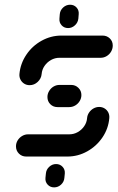

<svg xmlns="http://www.w3.org/2000/svg" viewBox="-20 -671 507 823"><path d="M211.9 132.2Q195.2 132.2 184.3 120.4Q173.3 108.5 174.8 91.9L176.7 73Q178.1 55.9 190.9 44.1Q203.7 32.2 220.4 32.2Q237.4 32.2 248.3 44.1Q259.3 55.9 257.8 73L255.9 91.9Q254.4 108.5 241.7 120.4Q228.9 132.2 211.9 132.2ZM405.2 -212.6Q418.1 -212.6 428.5 -206.1Q438.9 -199.6 444.3 -188.7Q449.6 -177.8 448.5 -164.8Q444.8 -120 419.3 -82.2Q393.7 -44.4 353.9 -22.2Q314.1 0 268.9 0H92.2Q73.7 0 61.1 -12.6Q48.5 -25.2 48.5 -43.7Q48.5 -57.4 55.7 -69.3Q63 -81.1 74.8 -88.1Q86.7 -95.2 100.4 -95.2H277Q296.3 -95.2 313.1 -104.6Q330 -114.1 340.9 -130Q351.9 -145.9 353.3 -164.8Q354.4 -177.8 361.9 -188.7Q369.3 -199.6 380.7 -206.1Q392.2 -212.6 405.2 -212.6ZM328.9 -263.7Q328.9 -250 321.7 -238Q314.4 -225.9 302.4 -218.9Q290.4 -211.9 276.7 -211.9H226.7Q208.1 -211.9 195.7 -224.3Q183.3 -236.7 183.3 -255.2Q183.3 -268.9 190.6 -280.9Q197.8 -293 209.6 -300Q221.5 -307 235.2 -307H284.8Q303.3 -307 316.1 -294.4Q328.9 -281.9 328.9 -263.7ZM107 -305.9Q94.1 -305.9 83.7 -312.4Q73.3 -318.9 67.8 -329.8Q62.2 -340.7 63.3 -353.7Q67.4 -398.5 92.8 -436.3Q118.1 -474.1 158.1 -496.3Q198.1 -518.5 243 -518.5H419.6Q438.1 -518.5 450.7 -506.3Q463.3 -494.1 463.3 -475.9Q463.3 -461.9 456.1 -449.6Q448.9 -437.4 437 -430.4Q425.2 -423.3 411.5 -423.3H234.8Q215.6 -423.3 198.7 -413.9Q181.9 -404.4 170.9 -388.5Q160 -372.6 158.5 -353.7Q156.7 -334.1 141.7 -320Q126.7 -305.9 107 -305.9ZM271.9 -550.7Q254.8 -550.7 244.1 -562.6Q233.3 -574.4 234.8 -591.5L236.3 -610.4Q237.8 -627 250.7 -638.9Q263.7 -650.7 280.4 -650.7Q297.4 -650.7 308.1 -638.9Q318.9 -627 317.4 -610.4L315.9 -591.5Q314.1 -574.4 301.3 -562.6Q288.5 -550.7 271.9 -550.7Z"/></svg>

Font: 26F Galaxy Sans Extra Bold
Style: Italic
Weight: 800
Italic angle: -5°
Designer: C₂₉H₂₅N₃O₅
Version: Version 1.200